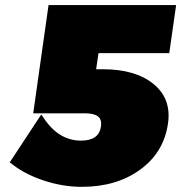

<svg xmlns="http://www.w3.org/2000/svg" viewBox="-20 -721 709 751"><path d="M18.1 -85.9 141.1 -272.9 146 -267.1Q206.1 -170.9 296.9 -170.9Q367.7 -170.9 375 -227.1Q378.9 -252.9 363.5 -265.4Q348.1 -277.8 312 -277.8H109.9L169.9 -701.2H668.9L642.1 -513.2H365.2L356 -450.2H381.8Q509.8 -450.2 580.3 -392.6Q650.9 -335 637.2 -238.8Q621.6 -126 529.1 -58.1Q436.5 9.8 299.8 9.8Q224.6 9.8 148.9 -15.6Q73.2 -41 21 -84Z"/></svg>

Font: Trueno UltraBlack
Style: Italic
Weight: 950
Designer: Julieta Ulanovsky
Foundry: Julieta Ulanovsky
Version: Version 3.001b | FøM Fix